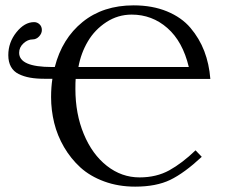

<svg xmlns="http://www.w3.org/2000/svg" viewBox="-20 -678 847 710"><path d="M703.1 -122.1C670.2 -90.5 637.9 -65.9 606.2 -48.3C574.5 -30.8 537.8 -22 496.1 -22C451.8 -22 411.5 -36.2 375.2 -64.7C338.9 -93.2 310.5 -132.4 289.8 -182.4C269.1 -232.3 258.8 -287.9 258.8 -349.1C258.8 -366.4 259.1 -378.7 259.8 -386.2H757.8C754.9 -423.3 747.4 -457.6 735.4 -489C723.3 -520.4 706.3 -549.1 684.3 -575C662.4 -600.8 633.4 -621.2 597.4 -636C561.4 -650.8 520.3 -658.2 474.1 -658.2C398.9 -658.2 336 -637.7 285.4 -596.7C234.8 -555.7 200.5 -500.2 182.6 -430.2H171.9C91.1 -430.2 50.8 -447.8 50.8 -482.9C50.8 -496.3 56.1 -507.8 66.7 -517.6C77.2 -527.3 88.4 -532.2 100.1 -532.2C109.5 -532.2 117.7 -535.9 124.5 -543.2C131.3 -550.5 134.8 -558.4 134.8 -566.9C134.8 -575.7 131.9 -582.8 126.2 -588.1C120.5 -593.5 113.8 -596.2 106 -596.2C82.5 -596.2 60.8 -583.7 40.8 -558.8C20.8 -533.9 10.7 -505.7 10.7 -474.1C10.7 -457.2 14 -442.9 20.5 -431.2C27 -419.4 36.5 -410.5 49.1 -404.3C61.6 -398.1 75.5 -393.6 90.8 -390.9C106.1 -388.1 123.9 -386.7 144 -386.7H173.8C170.6 -366.2 168.9 -343.6 168.9 -318.8C168.9 -286.6 172.8 -254.9 180.4 -223.6C188.1 -192.4 200.2 -162.5 216.8 -134C233.4 -105.6 253.6 -80.5 277.3 -58.8C301.1 -37.2 330.4 -19.9 365.2 -7.1C400.1 5.8 438.3 12.2 480 12.2C531.7 12.2 575 3.8 609.6 -12.9C644.3 -29.7 683.1 -58.1 726.1 -98.1ZM678.2 -430.2H291.5H270C276.2 -464.4 287.8 -495.9 304.9 -524.9C322 -553.9 344.8 -577.6 373.3 -596.2C401.8 -614.7 432.9 -624 466.8 -624C517.3 -624 561.4 -607.4 599.1 -574.2C636.9 -541 663.2 -493 678.2 -430.2Z"/></svg>

Font: Linux Biolinum G
Style: Bold
Weight: 700
Designer: Philipp H. Poll
Foundry: Philipp H. Poll
Version: Version 1.1.0